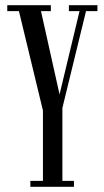

<svg xmlns="http://www.w3.org/2000/svg" viewBox="-20 -720 400 740"><path d="M97 0V-23H145.5V-294L53 -677H8V-700H176V-677H138L209.5 -356L286.5 -677H245.5V-700H355.5V-677H311.5L220.5 -304V-23H265V0Z"/></svg>

Font: Imbue 50pt
Style: Regular
Weight: 400
Designer: Tyler Finck
Foundry: Etcetera Type Company
Version: Version 1.102; ttfautohint (v1.8.3)